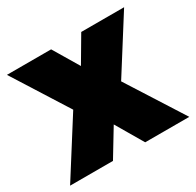

<svg xmlns="http://www.w3.org/2000/svg" viewBox="-139 -689 844 828"><g transform="rotate(-30 283.0 -275.0)"><path d="M-14 0 161.5 -277 -11 -550H209L284.5 -423.5L359 -550H572.5L401.5 -279.5L579.5 0H360L281 -134.5L199.5 0Z"/></g></svg>

Font: Encode Sans Semi Condensed Black
Style: Regular
Weight: 900
Width: 4
Designer: Multiple Designers
Foundry: Impallari Type
Version: Version 3.000; ttfautohint (v1.8.3) -l 8 -r 50 -G 200 -x 14 